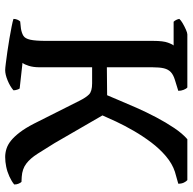

<svg xmlns="http://www.w3.org/2000/svg" viewBox="-21 -723 744 742"><g transform="rotate(90 351.0 -352.0)"><path d="M251 0Q244 0 224.5 -2.5Q205 -5 179.5 -8.5Q154 -12 128.5 -16.5Q103 -21 82.5 -25Q62 -29 53 -32Q53 -40 56 -47Q59 -54 63 -58L91 -61Q108 -64 118.5 -70.5Q129 -77 133.5 -97Q138 -117 138 -159V-572Q138 -611 145 -629.5Q152 -648 156 -651H64Q60 -655 57 -661Q54 -667 53 -673Q58 -679 70 -686Q82 -693 94.5 -698.5Q107 -704 113 -704H318Q323 -700 327 -690Q331 -680 331 -669L289 -656Q269 -650 258.5 -640Q248 -630 244 -613.5Q240 -597 240 -569V-393L348 -394Q355 -410 367.5 -440Q380 -470 396.5 -507.5Q413 -545 433 -583Q453 -621 474.5 -653Q496 -685 518 -704H676Q681 -700 685.5 -691Q690 -682 690 -669L644 -656Q613 -646 584 -621.5Q555 -597 530.5 -564.5Q506 -532 485.5 -496.5Q465 -461 450 -429Q435 -397 426 -376L533 -191Q556 -154 574 -125.5Q592 -97 612.5 -81.5Q633 -66 663 -64L683 -63Q686 -60 689.5 -52.5Q693 -45 693 -35Q681 -25 662.5 -16.5Q644 -8 624.5 -4Q605 0 587 0Q571 0 555 -5Q539 -10 523.5 -22.5Q508 -35 491.5 -56.5Q475 -78 458 -111L369 -288Q357 -312 345 -324Q333 -336 302 -336H240V-133Q240 -109 234.5 -91.5Q229 -74 223 -67L322 -56Q324 -54 326.5 -46.5Q329 -39 329 -32Q314 -19 291 -9.5Q268 0 251 0Z"/></g></svg>

Font: Texturina 12pt
Style: Regular
Weight: 400
Designer: Guillermo Torres Carreño
Foundry: Omnibus-Type
Version: Version 1.002